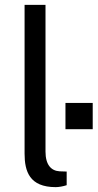

<svg xmlns="http://www.w3.org/2000/svg" viewBox="-20 -763 401 789"><path d="M209 6C221 6 239 3 254 -2V-58L225 -59C190 -61 167 -86 167 -140V-743H81V-132C81 -59 101 6 209 6ZM361 -340H249V-232H361Z"/></svg>

Font: United Sans
Style: Regular
Weight: 400
Designer: Pablo Impallari, Rodrigo Fuenzalida (Modified by Dan O. Williams)
Version: Version 1.000;PS 001.000;hotconv 1.0.88;makeotf.lib2.5.64775